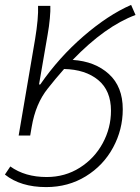

<svg xmlns="http://www.w3.org/2000/svg" viewBox="-38 -552 572 782"><path d="M117 -528H167Q168 -510 165 -477Q162 -444 156 -411L121 -208H126Q202 -318 302 -404.5Q402 -491 496 -532L514 -491Q390 -445 258 -308Q349 -302 405.5 -250.5Q462 -199 462 -107Q462 -24 422.5 49Q383 122 311.5 166Q240 210 150 210Q46 210 -18 159L4 126Q64 169 152 169Q227 169 287 131Q347 93 380.5 31Q414 -31 414 -101Q414 -183 362 -226Q310 -269 223 -271Q186 -229 157 -192Q107 -130 91 -35L85 0H38L105 -393Q119 -478 117 -528Z"/></svg>

Font: Nebula Sans Light
Style: Regular
Weight: 300
Italic angle: -9°
Designer: Paul D. Hunt for Adobe (as Source Sans)
Foundry: Nebula Entertainment & Broadcasting LLC
Version: Version 1.010